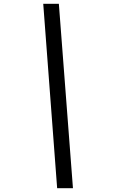

<svg xmlns="http://www.w3.org/2000/svg" viewBox="-20 -803 600 1008"><path d="M280 185 207 -783H289L363 185Z"/></svg>

Font: Ubuntu Sans Mono
Style: Italic
Weight: 400
Italic angle: -13.5°
Monospace: yes
Designer: Dalton Maag Ltd
Foundry: Dalton Maag Ltd
Version: Version 1.006